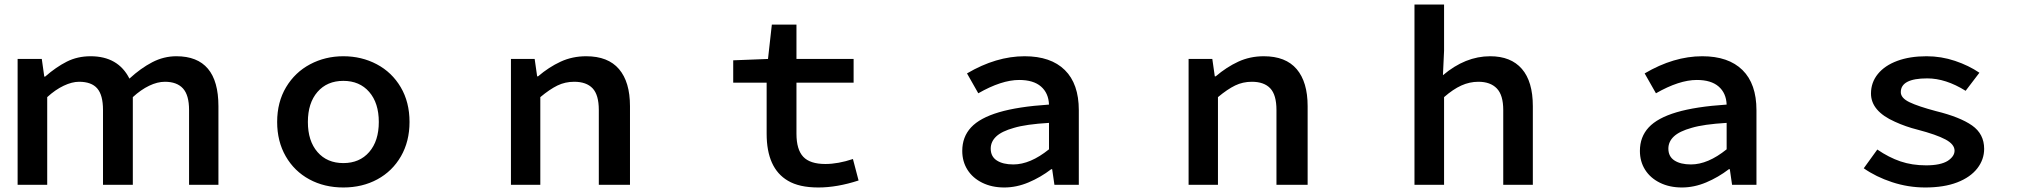

<svg xmlns="http://www.w3.org/2000/svg" viewBox="-20 -818 9040 850"><path d="M58 -557H165L176 -479H180Q228 -521 275.5 -545Q323 -569 381 -569Q503 -569 553 -470Q603 -516 654 -542.5Q705 -569 761 -569Q947 -569 947 -348V0H817V-331Q817 -397 790 -426.5Q763 -456 710 -456Q677 -456 640.5 -438.5Q604 -421 568 -388V0H436V-331Q436 -397 410.5 -426.5Q385 -456 330 -456Q299 -456 262 -438.5Q225 -421 189 -388V0H58Z M1207 -278Q1207 -366 1246.5 -432Q1286 -498 1353 -533.5Q1420 -569 1500 -569Q1581 -569 1648 -533.5Q1715 -498 1754 -432Q1793 -366 1793 -278Q1793 -192 1755 -126Q1717 -60 1650.5 -24Q1584 12 1500 12Q1416 12 1349.5 -24Q1283 -60 1245 -126Q1207 -192 1207 -278ZM1657 -278Q1657 -362 1614.5 -411Q1572 -460 1500 -460Q1428 -460 1385.5 -411Q1343 -362 1343 -278Q1343 -194 1385.5 -145Q1428 -96 1500 -96Q1572 -96 1614.5 -145Q1657 -194 1657 -278Z M2242 -557H2347L2358 -480H2362Q2410 -521 2462 -545Q2514 -569 2575 -569Q2672 -569 2720.5 -512Q2769 -455 2769 -348V0H2631V-331Q2631 -398 2603.5 -427Q2576 -456 2522 -456Q2482 -456 2448 -439.5Q2414 -423 2372 -388V0H2242Z M3468 -18Q3374 -73 3374 -226V-452H3226V-551L3380 -557L3397 -709H3506V-557H3759V-452H3506V-226Q3506 -156 3536 -124Q3566 -92 3634 -92Q3690 -92 3756 -114L3781 -19Q3686 12 3603 12Q3518 12 3468 -18Z M4240 -150Q4240 -212 4279 -254Q4318 -296 4402.5 -321Q4487 -346 4624 -355Q4622 -406 4588.5 -435Q4555 -464 4492 -464Q4414 -464 4311 -405L4261 -493Q4390 -569 4516 -569Q4632 -569 4694 -508Q4756 -447 4756 -330V0H4648L4638 -69H4634Q4587 -33 4533.5 -10.5Q4480 12 4426 12Q4371 12 4328.5 -9Q4286 -30 4263 -66.5Q4240 -103 4240 -150ZM4624 -157V-274Q4522 -268 4469 -252Q4415 -237 4390.5 -214Q4366 -191 4366 -160Q4366 -125 4393 -107.5Q4420 -90 4466 -90Q4541 -90 4624 -157Z M5242 -557H5347L5358 -480H5362Q5410 -521 5462 -545Q5514 -569 5575 -569Q5672 -569 5720.5 -512Q5769 -455 5769 -348V0H5631V-331Q5631 -398 5603.5 -427Q5576 -456 5522 -456Q5482 -456 5448 -439.5Q5414 -423 5372 -388V0H5242Z M6242 -798H6373V-593L6368 -485Q6467 -569 6577 -569Q6669 -569 6717.5 -513Q6766 -457 6766 -348V0H6635V-331Q6635 -397 6606.5 -426.5Q6578 -456 6525 -456Q6486 -456 6449.5 -439.5Q6413 -423 6373 -388V0H6242Z M7240 -150Q7240 -212 7279 -254Q7318 -296 7402.5 -321Q7487 -346 7624 -355Q7622 -406 7588.5 -435Q7555 -464 7492 -464Q7414 -464 7311 -405L7261 -493Q7390 -569 7516 -569Q7632 -569 7694 -508Q7756 -447 7756 -330V0H7648L7638 -69H7634Q7587 -33 7533.5 -10.5Q7480 12 7426 12Q7371 12 7328.5 -9Q7286 -30 7263 -66.5Q7240 -103 7240 -150ZM7624 -157V-274Q7522 -268 7469 -252Q7415 -237 7390.5 -214Q7366 -191 7366 -160Q7366 -125 7393 -107.5Q7420 -90 7466 -90Q7541 -90 7624 -157Z M8231 -73 8291 -156Q8342 -121 8393.5 -103.5Q8445 -86 8507 -86Q8571 -86 8603 -106Q8633 -126 8633 -151Q8633 -179 8593 -200.5Q8553 -222 8469 -244Q8417 -257 8369 -279Q8263 -326 8263 -404Q8263 -453 8293.5 -490.5Q8324 -528 8379.5 -548.5Q8435 -569 8509 -569Q8574 -569 8635 -548.5Q8696 -528 8743 -496L8682 -416Q8594 -471 8512 -471Q8395 -471 8395 -410Q8395 -384 8433.5 -365.5Q8472 -347 8551 -326Q8657 -300 8710.5 -262.5Q8764 -225 8764 -159Q8764 -112 8734 -73Q8703 -33 8644.5 -10.5Q8586 12 8503 12Q8428 12 8356.5 -11.5Q8285 -35 8231 -73Z"/></svg>

Font: Merged Yaku Han JP SemiBold
Style: Regular
Weight: 600
Designer: Ryoko NISHIZUKA 西塚涼子 (kana, bopomofo & ideographs); Paul D. Hunt (Latin, Greek & Cyrillic); Sandoll Communications 산돌커뮤니
Foundry: Adobe
Version: Version 2.004